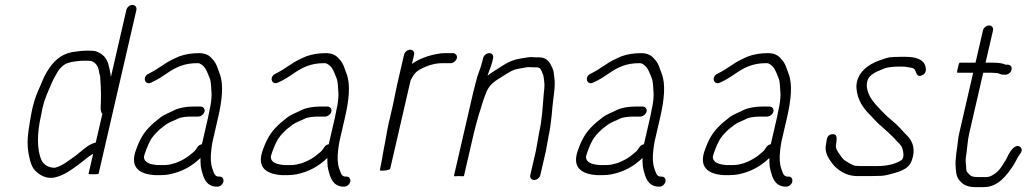

<svg xmlns="http://www.w3.org/2000/svg" viewBox="-20 -712 4219 784"><path d="M405.8 -103 360.4 -84 342.4 -6C340.9 0.4 381.7 1.5 382.7 -3ZM383.4 -6 536.9 -671C539.5 -682.4 531.8 -692 520.8 -692C509.7 -692 498.5 -682.4 495.9 -671L432.9 -398C430.9 -408.2 430.5 -417.9 427.8 -428C421.2 -458.8 415.6 -477.5 390 -494C374.3 -503.5 367 -505 345.6 -505H329.6C309.5 -505 291 -501.2 273.2 -499C224.8 -488.8 196.4 -459.7 171.7 -419L161.6 -401C154.7 -387.4 150.6 -375 144.1 -360C131.9 -335.8 119.7 -302 112.8 -272C105.7 -241.1 101.2 -209.3 96.6 -180L93.2 -148C91.9 -124.8 93.3 -104.7 96.6 -85C102.6 -54.9 108.8 -24.5 131.8 -8C146.2 5 171.8 18.8 202 13C242.7 4.4 277.6 -22.9 308.6 -46C325.7 -58.8 342.8 -74.7 360.4 -84L341.7 -3C340.7 1.5 381.9 0.4 383.4 -6ZM398 -247 371 -130C345.6 -124 328.7 -108.6 309.5 -93L288.5 -76C264.1 -59.5 235.6 -34.4 204.2 -27C176 -27 161 -39.3 150.7 -55C129.7 -99.8 130.7 -167.6 148.1 -243C149.7 -253 151.6 -262.7 153.8 -272C155.8 -280.7 158.2 -289.7 161 -299L171.5 -327C183.6 -354.1 193.5 -381.9 207.5 -405L216 -420C224.5 -433.6 242.6 -451.9 259 -455L272 -459C287.1 -461.1 303.5 -464 320.1 -464H336.1C341.5 -464 346 -463.7 349.9 -463C352.6 -463 356.8 -461.3 362.7 -458C379.1 -446.6 382.8 -432.5 385.9 -411C387.6 -407 388.7 -403 389.1 -399C390.7 -370.2 393.1 -340.3 392.1 -308C393.2 -288.3 386 -258.8 398 -247Z M799 -277H772C742 -277 715.9 -272.9 693.7 -263C676.2 -253.4 652.4 -245.6 635.8 -233L609.9 -212C576.1 -182.5 555.6 -155.9 537.2 -105C507.5 -30.2 546.6 -1.4 611.3 3H639.3C650 3 660.5 2 671 0C722.2 -9.8 763.9 -33.4 798.5 -67L798.8 -51C798.7 -38.6 800.2 -27.2 802.9 -17C811 13.1 819.8 45.5 859.5 50H866.5C871.6 50.7 876.9 49 882.1 45C898.1 32.8 895.3 11.1 878.9 9H871.9C854.7 9 852 -12.3 847.3 -23C840.2 -42.4 839.2 -69.4 842.6 -98L845.2 -118C845.8 -123.3 846.9 -129.3 848.4 -136L870.8 -233C887.1 -303.6 894.3 -368.8 876.3 -413L869 -433C864.4 -447.7 856.1 -462.9 846 -472C835.7 -485.4 819 -495 793.3 -495C762.7 -495 736.8 -490.7 712.3 -482C685.7 -470.1 668.6 -462.5 645 -446C624.6 -432.2 608.5 -421.9 586.9 -411C559.2 -398.6 571.6 -361.9 597.6 -375C622.6 -386.2 640.5 -398.1 663.6 -414C697.7 -437 731.9 -454 783.8 -454C789.8 -454 793.4 -453.7 794.6 -453C820.6 -441.5 825.9 -416.3 836.5 -392C843.1 -375.3 841.9 -348.6 844 -329C844.3 -308.7 841.1 -286.1 835.3 -261C833.6 -251 831.8 -241.7 829.8 -233L804.4 -123C796.8 -121.7 790.9 -118 786.9 -112L779.3 -101C776.2 -96.3 771.5 -91.7 765.1 -87C743.6 -68 723.2 -56.1 695.6 -46L672.2 -40C664.6 -38.7 656.8 -38 648.8 -38H622.8C595 -40.6 567 -46.7 567.9 -73C571.2 -87.4 584.3 -120.5 590.2 -131C601.9 -155.3 614.9 -166.9 632.5 -184C640.5 -190 648.7 -196.3 656.9 -203C670.3 -212.8 691.6 -219.7 705.4 -227C719.3 -234 743.6 -236 762.5 -236H789.5C800.3 -236 812.7 -245.5 815.2 -256.5C817.8 -267.5 809.8 -277 799 -277Z M1317 -277H1290C1260 -277 1233.9 -272.9 1211.7 -263C1194.2 -253.4 1170.4 -245.6 1153.8 -233L1127.9 -212C1094.1 -182.5 1073.6 -155.9 1055.2 -105C1025.5 -30.2 1064.6 -1.4 1129.3 3H1157.3C1168 3 1178.5 2 1189 0C1240.2 -9.8 1281.9 -33.4 1316.5 -67L1316.8 -51C1316.7 -38.6 1318.2 -27.2 1320.9 -17C1329 13.1 1337.8 45.5 1377.5 50H1384.5C1389.6 50.7 1394.9 49 1400.1 45C1416.1 32.8 1413.3 11.1 1396.9 9H1389.9C1372.7 9 1370 -12.3 1365.3 -23C1358.2 -42.4 1357.2 -69.4 1360.6 -98L1363.2 -118C1363.8 -123.3 1364.9 -129.3 1366.4 -136L1388.8 -233C1405.1 -303.6 1412.3 -368.8 1394.3 -413L1387 -433C1382.4 -447.7 1374.1 -462.9 1364 -472C1353.7 -485.4 1337 -495 1311.3 -495C1280.7 -495 1254.8 -490.7 1230.3 -482C1203.7 -470.1 1186.6 -462.5 1163 -446C1142.6 -432.2 1126.5 -421.9 1104.9 -411C1077.2 -398.6 1089.6 -361.9 1115.6 -375C1140.6 -386.2 1158.5 -398.1 1181.6 -414C1215.7 -437 1249.9 -454 1301.8 -454C1307.8 -454 1311.4 -453.7 1312.6 -453C1338.6 -441.5 1343.9 -416.3 1354.5 -392C1361.1 -375.3 1359.9 -348.6 1362 -329C1362.3 -308.7 1359.1 -286.1 1353.3 -261C1351.6 -251 1349.8 -241.7 1347.8 -233L1322.4 -123C1314.8 -121.7 1308.9 -118 1304.9 -112L1297.3 -101C1294.2 -96.3 1289.5 -91.7 1283.1 -87C1261.6 -68 1241.2 -56.1 1213.6 -46L1190.2 -40C1182.6 -38.7 1174.8 -38 1166.8 -38H1140.8C1113 -40.6 1085 -46.7 1085.9 -73C1089.2 -87.4 1102.3 -120.5 1108.2 -131C1119.9 -155.3 1132.9 -166.9 1150.5 -184C1158.5 -190 1166.7 -196.3 1174.9 -203C1188.3 -212.8 1209.6 -219.7 1223.4 -227C1237.3 -234 1261.6 -236 1280.5 -236H1307.5C1318.3 -236 1330.7 -245.5 1333.2 -256.5C1335.8 -267.5 1327.8 -277 1317 -277Z M1629.7 -488 1601.3 -365C1595.3 -339.1 1590.6 -310 1584.3 -283L1565.6 -202C1558.6 -171.3 1554.6 -136.9 1547.9 -108C1544.7 -93.9 1540.3 -61.9 1537.8 -51C1536.1 -44 1532.8 -25 1531.2 -18C1530.7 -16 1534 -15 1541 -15C1549.4 -15 1571.9 -17.1 1573.5 -24L1656.4 -383C1663.5 -397.7 1671.8 -411.7 1683.2 -421C1708.3 -438.5 1748.4 -454 1784.8 -454H1819.8C1830.6 -454 1843 -463.5 1845.5 -474.5C1848.1 -485.5 1840.1 -495 1829.3 -495H1795.3C1785.3 -495 1775.7 -494 1766.6 -492C1728.7 -485.4 1689.4 -471.1 1662.1 -451L1670.7 -488C1673.4 -499.7 1666.5 -509 1655 -509C1643.5 -509 1632.4 -499.7 1629.7 -488Z M1952.4 -474 1949.9 -463C1942.5 -431.1 1931.3 -412.6 1922.8 -376C1918.8 -361.3 1915.2 -347.3 1912.1 -334L1833.6 6C1833.2 8 1839.7 8.3 1853.4 7C1867.1 8.3 1874.2 8 1874.6 6L1913.6 -163C1919.6 -189.1 1929 -223 1935.8 -246C1945.2 -272.6 1951.9 -302.4 1962.5 -327C1976.1 -366.8 2000 -380.3 2030.1 -399C2052.1 -412.7 2072.9 -428.2 2100.7 -432L2123.7 -436C2129.3 -437.3 2134.5 -438 2139.1 -438C2145.6 -437.3 2151.6 -437 2156.9 -437H2170.9C2188.3 -437 2189.4 -425 2195.3 -413C2200.9 -400.3 2199.5 -395.5 2202 -381C2204.8 -366.5 2202.1 -342.5 2200 -325C2195.6 -274.9 2193.8 -224.4 2181.5 -171C2180.8 -165 2179.7 -159 2178.3 -153C2177.6 -147 2176.6 -141 2175.2 -135C2172.5 -123.4 2170.9 -107.8 2168.2 -96L2145.3 3C2142.8 13.8 2150.2 23 2161.2 23C2172.2 23 2183.8 13.8 2186.3 3L2209.2 -96C2211.9 -107.9 2213.5 -123.5 2216.2 -135C2217.7 -141.7 2218.9 -148.3 2219.8 -155C2222.8 -168 2224.9 -180.6 2226.6 -193L2229.6 -215C2232.5 -235.4 2233.9 -253.1 2235.5 -273C2238.9 -314.2 2249.4 -360.9 2243.4 -396C2241.1 -412.4 2242.1 -420.6 2234.7 -436C2225 -456.9 2214 -478 2180.4 -478H2166.4C2161 -478 2155.1 -478.3 2148.6 -479C2135.5 -479 2118.5 -474.4 2105.2 -473C2079.4 -469.2 2057.9 -459.9 2037.2 -447L2013.7 -432C1997.3 -421.5 1985.1 -414.4 1971 -403L1972 -407C1978.8 -428.2 1985.6 -440.2 1990.9 -463L1993.4 -474C1996.1 -485.7 1989.3 -495 1977.8 -495C1966.3 -495 1955.1 -485.7 1952.4 -474Z M2604 -277H2577C2547 -277 2520.9 -272.9 2498.7 -263C2481.2 -253.4 2457.4 -245.6 2440.8 -233L2414.9 -212C2381.1 -182.5 2360.6 -155.9 2342.2 -105C2312.5 -30.2 2351.6 -1.4 2416.3 3H2444.3C2455 3 2465.5 2 2476 0C2527.2 -9.8 2568.9 -33.4 2603.5 -67L2603.8 -51C2603.7 -38.6 2605.2 -27.2 2607.9 -17C2616 13.1 2624.8 45.5 2664.5 50H2671.5C2676.6 50.7 2681.9 49 2687.1 45C2703.1 32.8 2700.3 11.1 2683.9 9H2676.9C2659.7 9 2657 -12.3 2652.3 -23C2645.2 -42.4 2644.2 -69.4 2647.6 -98L2650.2 -118C2650.8 -123.3 2651.9 -129.3 2653.4 -136L2675.8 -233C2692.1 -303.6 2699.3 -368.8 2681.3 -413L2674 -433C2669.4 -447.7 2661.1 -462.9 2651 -472C2640.7 -485.4 2624 -495 2598.3 -495C2567.7 -495 2541.8 -490.7 2517.3 -482C2490.7 -470.1 2473.6 -462.5 2450 -446C2429.6 -432.2 2413.5 -421.9 2391.9 -411C2364.2 -398.6 2376.6 -361.9 2402.6 -375C2427.6 -386.2 2445.5 -398.1 2468.6 -414C2502.7 -437 2536.9 -454 2588.8 -454C2594.8 -454 2598.4 -453.7 2599.6 -453C2625.6 -441.5 2630.9 -416.3 2641.5 -392C2648.1 -375.3 2646.9 -348.6 2649 -329C2649.3 -308.7 2646.1 -286.1 2640.3 -261C2638.6 -251 2636.8 -241.7 2634.8 -233L2609.4 -123C2601.8 -121.7 2595.9 -118 2591.9 -112L2584.3 -101C2581.2 -96.3 2576.5 -91.7 2570.1 -87C2548.6 -68 2528.2 -56.1 2500.6 -46L2477.2 -40C2469.6 -38.7 2461.8 -38 2453.8 -38H2427.8C2400 -40.6 2372 -46.7 2372.9 -73C2376.2 -87.4 2389.3 -120.5 2395.2 -131C2406.9 -155.3 2419.9 -166.9 2437.5 -184C2445.5 -190 2453.7 -196.3 2461.9 -203C2475.3 -212.8 2496.6 -219.7 2510.4 -227C2524.3 -234 2548.6 -236 2567.5 -236H2594.5C2605.3 -236 2617.7 -245.5 2620.2 -256.5C2622.8 -267.5 2614.8 -277 2604 -277Z M3122 -277H3095C3065 -277 3038.9 -272.9 3016.7 -263C2999.2 -253.4 2975.4 -245.6 2958.8 -233L2932.9 -212C2899.1 -182.5 2878.6 -155.9 2860.2 -105C2830.5 -30.2 2869.6 -1.4 2934.3 3H2962.3C2973 3 2983.5 2 2994 0C3045.2 -9.8 3086.9 -33.4 3121.5 -67L3121.8 -51C3121.7 -38.6 3123.2 -27.2 3125.9 -17C3134 13.1 3142.8 45.5 3182.5 50H3189.5C3194.6 50.7 3199.9 49 3205.1 45C3221.1 32.8 3218.3 11.1 3201.9 9H3194.9C3177.7 9 3175 -12.3 3170.3 -23C3163.2 -42.4 3162.2 -69.4 3165.6 -98L3168.2 -118C3168.8 -123.3 3169.9 -129.3 3171.4 -136L3193.8 -233C3210.1 -303.6 3217.3 -368.8 3199.3 -413L3192 -433C3187.4 -447.7 3179.1 -462.9 3169 -472C3158.7 -485.4 3142 -495 3116.3 -495C3085.7 -495 3059.8 -490.7 3035.3 -482C3008.7 -470.1 2991.6 -462.5 2968 -446C2947.6 -432.2 2931.5 -421.9 2909.9 -411C2882.2 -398.6 2894.6 -361.9 2920.6 -375C2945.6 -386.2 2963.5 -398.1 2986.6 -414C3020.7 -437 3054.9 -454 3106.8 -454C3112.8 -454 3116.4 -453.7 3117.6 -453C3143.6 -441.5 3148.9 -416.3 3159.5 -392C3166.1 -375.3 3164.9 -348.6 3167 -329C3167.3 -308.7 3164.1 -286.1 3158.3 -261C3156.6 -251 3154.8 -241.7 3152.8 -233L3127.4 -123C3119.8 -121.7 3113.9 -118 3109.9 -112L3102.3 -101C3099.2 -96.3 3094.5 -91.7 3088.1 -87C3066.6 -68 3046.2 -56.1 3018.6 -46L2995.2 -40C2987.6 -38.7 2979.8 -38 2971.8 -38H2945.8C2918 -40.6 2890 -46.7 2890.9 -73C2894.2 -87.4 2907.3 -120.5 2913.2 -131C2924.9 -155.3 2937.9 -166.9 2955.5 -184C2963.5 -190 2971.7 -196.3 2979.9 -203C2993.3 -212.8 3014.6 -219.7 3028.4 -227C3042.3 -234 3066.6 -236 3085.5 -236H3112.5C3123.3 -236 3135.7 -245.5 3138.2 -256.5C3140.8 -267.5 3132.8 -277 3122 -277Z M3579.6 6C3588.4 5.3 3596.7 4 3604.5 2C3642.2 -8.6 3689.8 -16.1 3703.2 -57C3719.2 -101.1 3707.1 -129.9 3690.9 -151C3677.3 -164.3 3665 -178.5 3652.3 -192C3635.4 -211 3610.7 -227.7 3592 -247C3570.8 -269.6 3546.7 -291 3531.6 -319C3522.8 -336.8 3509.1 -371.5 3531.1 -399C3550.3 -418.6 3569.9 -422.7 3595.2 -434C3608.9 -438.2 3630.9 -440 3647.6 -440H3667.6C3673.6 -440 3679.4 -439.3 3685.1 -438C3694.3 -436.8 3707.8 -435.3 3713.3 -430C3722.5 -421 3720.8 -393 3746 -405C3762.5 -412.8 3762.2 -428.6 3758.8 -441C3751 -469.9 3719.5 -480 3676.8 -480H3656.8C3644.3 -480 3624.3 -479.2 3612.4 -478C3597.5 -475.4 3584 -469.2 3570.4 -465C3524.9 -449.8 3475.8 -413.2 3477 -355C3479.8 -303.8 3505.7 -268.9 3536.2 -239C3551.1 -223.1 3564.7 -207.5 3581.8 -194C3601.2 -177.4 3614.7 -163.9 3631.9 -147C3641.9 -134 3657 -124.6 3663.6 -108.5C3666.3 -101.8 3676.4 -66.9 3659.2 -57C3634.6 -41.3 3599.5 -34 3564.4 -34H3490.9C3484.9 -34 3478.9 -34.3 3473.1 -35C3460.1 -36.9 3439.4 -50.7 3430.9 -56C3418.1 -65 3412 -78 3402.8 -90C3397.8 -97.5 3391.2 -109.3 3393.7 -120L3395.9 -138C3397.7 -153.3 3395 -166 3377.4 -164C3352.7 -161.2 3356.5 -136.3 3352 -117C3348.7 -95.7 3356.9 -77 3365.5 -63C3376.2 -47.3 3385.7 -32.3 3401.9 -21C3420.4 -6.4 3446.6 7 3481.4 7H3535.4C3549 7 3565.7 6 3579.6 6Z M3993.8 -588 3963.3 -456H3899.3C3896.6 -456 3894.1 -449.3 3891.7 -436C3887.8 -422 3887.1 -415 3889.8 -415H3953.8L3896.6 -167C3892 -147.4 3891 -127.4 3888.4 -110L3884.9 -86C3884.1 -70.7 3881.1 -56.1 3881.7 -42C3883.6 -14 3882.8 8.9 3899 26C3913.2 42.4 3930.1 52 3963 52H3997C4055 52 4090.4 4.9 4117.3 -36C4128.2 -52.5 4135.2 -71.4 4146.9 -86C4155.7 -97.1 4151.7 -108.7 4144.6 -113C4124.3 -125.3 4105.6 -94.4 4097.5 -80L4089.8 -64C4087.2 -58.7 4084.5 -54.3 4081.8 -51C4072.8 -35 4060.1 -15.1 4045.2 -5C4033.4 3.2 4023.6 11 4006.5 11H3973.5C3951.2 11 3942.4 7 3933.2 -5C3925.5 -12.9 3925.4 -16.2 3925.2 -31C3923.7 -45 3922.2 -54.8 3923.9 -69L3927 -91C3930.6 -116.5 3931.4 -140.3 3937.6 -167L3994.8 -415H4028.8C4032.8 -415 4038.4 -414.7 4045.6 -414C4059.9 -414 4066.8 -405.9 4080 -407H4087C4114.7 -410.4 4120.6 -448 4093.4 -448H4086.4C4085.6 -447.3 4084.7 -447.7 4083.7 -449C4074 -453.9 4053.7 -456 4038.3 -456H4004.3L4034.8 -588C4037.3 -598.8 4029.8 -608 4018.9 -608C4007.9 -608 3996.2 -598.8 3993.8 -588Z"/></svg>

Font: HoneyBee
Style: SeLitIt
Weight: 300
Foundry: Cannot Into Space Fonts
Version: Version 0.89